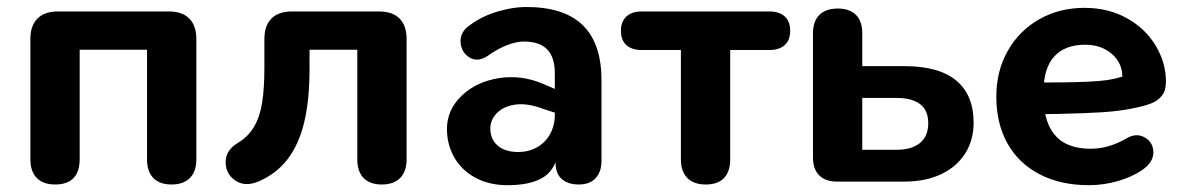

<svg xmlns="http://www.w3.org/2000/svg" viewBox="-20 -523 3416 553"><path d="M67.5 -64V-410.8Q67.5 -449.3 88 -469.7Q108.4 -490 146.7 -490H466.3Q504.8 -490 525.1 -469.7Q545.5 -449.3 545.5 -410.8V-64Q545.5 -28.9 526.8 -10.2Q508.2 8.4 474.1 8.4Q440 8.4 421.7 -10.2Q403.5 -28.9 403.5 -64V-379.7H209.5V-64Q209.5 -28.9 191.8 -10.2Q174 8.4 138.9 8.4Q104.8 8.4 86.2 -10.2Q67.5 -28.9 67.5 -64Z M1009.1 -64V-379.7H871.5V-324Q871.5 -234.7 856.1 -170.5Q840.7 -106.4 807.8 -63.9Q775 -21.4 723.2 0.2Q684.7 15.8 657.1 -3.5Q629.4 -22.9 629.9 -56.9Q630.4 -90.9 665.3 -111.5Q694.6 -129.1 711.7 -157.9Q728.7 -186.8 735.1 -227.9Q741.5 -269 741.5 -328.6V-410.8Q741.5 -449.3 762 -469.7Q782.4 -490 820.7 -490H1071.9Q1110.4 -490 1130.7 -469.7Q1151.1 -449.3 1151.1 -410.8V-64Q1151.1 -28.9 1132.4 -10.2Q1113.8 8.4 1079.7 8.4Q1045.6 8.4 1027.3 -10.2Q1009.1 -28.9 1009.1 -64Z M1267.3 -151.6Q1267.3 -206.4 1309.3 -246.9Q1351.3 -287.4 1416.4 -297.9Q1481.5 -308.4 1545.4 -281L1593.8 -260.1V-193.3L1542.8 -210Q1497.7 -226.7 1463.5 -221.6Q1429.3 -216.5 1410.7 -196.9Q1392.2 -177.4 1392.2 -153.3Q1392.2 -122.3 1413.2 -103.8Q1434.3 -85.2 1472.6 -85.2Q1502.1 -85.2 1526.2 -98.5Q1550.3 -111.8 1564.1 -136.5Q1578 -161.3 1578 -192.4V-312Q1578 -357.9 1556 -380.7Q1533.9 -403.4 1488.8 -403.4Q1469.3 -403.4 1442.9 -394Q1416.5 -384.5 1385.9 -362.9Q1357.1 -342.9 1332.9 -357.2Q1308.6 -371.6 1306.5 -401.1Q1304.5 -430.7 1332.9 -450.3Q1369.7 -477.3 1413.6 -489.9Q1457.5 -502.6 1491.9 -502.8Q1602.8 -503.8 1657.6 -451.3Q1712.4 -398.8 1712.4 -291.9V-59.4Q1712.4 -28.1 1695.5 -9.9Q1678.7 8.4 1647 8.4Q1615.9 8.4 1598.1 -7.3Q1580.2 -23 1580.2 -53.3V-84.6L1587.6 -80.3Q1577.6 -31 1541.5 -10.3Q1505.5 10.4 1441.9 10.4Q1389.3 10.4 1349.3 -11.1Q1309.4 -32.6 1288.4 -69.7Q1267.3 -106.8 1267.3 -151.6Z M1941.1 -64V-378.9H1828.8Q1799.7 -378.9 1784 -393.2Q1768.4 -407.4 1768.4 -434.5Q1768.4 -460.7 1784 -475.4Q1799.7 -490 1828.8 -490H2195.5Q2224.6 -490 2240.2 -475.8Q2255.9 -461.5 2255.9 -434.5Q2255.9 -407.4 2240.2 -393.2Q2224.6 -378.9 2195.5 -378.9H2083.1V-64Q2083.1 -28.9 2065.4 -10.2Q2047.6 8.4 2012.5 8.4Q1978.4 8.4 1959.8 -10.2Q1941.1 -28.9 1941.1 -64Z M2321.5 -69.6V-426.8Q2321.5 -461.9 2340.2 -480.2Q2358.8 -498.4 2392.9 -498.4Q2427 -498.4 2445.3 -480.2Q2463.5 -461.9 2463.5 -426.8V-332.5H2585.3Q2684 -332.5 2734.1 -291.1Q2784.2 -249.7 2784.2 -169.3Q2784.2 -118.9 2759.6 -80.5Q2735 -42.2 2690.3 -21.1Q2645.6 0 2585.3 0H2391.1Q2357.4 0 2339.5 -17.9Q2321.5 -35.9 2321.5 -69.6ZM2653.5 -167.9Q2653.5 -205.4 2630 -223.1Q2606.6 -240.9 2562 -240.9H2463.5V-91.6H2562Q2605.4 -91.6 2629.4 -111Q2653.5 -130.3 2653.5 -167.9Z M2849.6 -244.8Q2849.6 -318.8 2882.8 -377Q2916 -435.2 2973.8 -467.8Q3031.5 -500.4 3103.5 -500.4Q3172.3 -500.4 3226 -470.4Q3279.6 -440.4 3308.9 -391Q3338.2 -341.7 3338.2 -287.5Q3338.2 -262.8 3327.3 -248.4Q3316.3 -234 3298.7 -226.5Q3281.1 -219 3252.5 -213L3238.5 -210Q3201 -202.8 3155.9 -199.8Q3110.7 -196.8 3033.4 -195Q3001.1 -194.8 2965.3 -194L2968.8 -285.5H2999.5Q3086.5 -285.5 3138.9 -289.2Q3191.3 -292.8 3229.1 -308.4L3212.5 -295.2Q3214.7 -338.7 3183.8 -366.5Q3152.8 -394.2 3105.6 -394.2Q3047.5 -394.2 3016.6 -360.5Q2985.8 -326.8 2985.8 -260.6V-247.3Q2985.8 -192.4 3002.5 -158.5Q3019.3 -124.6 3049.3 -109.6Q3079.2 -94.6 3121.8 -94.6Q3147.2 -94.6 3172.9 -102Q3198.6 -109.4 3224.5 -124.4Q3252.5 -141.1 3277.1 -127.1Q3301.7 -113.1 3301.9 -84.2Q3302.1 -55.3 3269.6 -33.2Q3240 -13 3199.5 -1.4Q3159 10.2 3117.3 10.4Q3035.6 10.6 2974.8 -20.8Q2914.1 -52.2 2881.8 -109.7Q2849.6 -167.2 2849.6 -244.8Z"/></svg>

Font: SN Pro Thin
Style: Regular
Weight: 200
Designer: Tobias Whetton
Foundry: Supernotes
Version: Version 1.003;Glyphs 3.3 (3324)